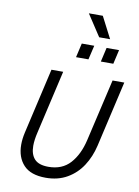

<svg xmlns="http://www.w3.org/2000/svg" viewBox="-114 -1167 903 1251"><g transform="rotate(10 337.5 -542.0)"><path d="M84 -175.3Q84 -213.4 93.8 -256.3L193.4 -689.9H271L174.8 -271.5Q162.6 -220.2 162.6 -181.6Q162.6 -125 190.9 -94.2Q219.2 -63.5 283.2 -63.5Q373.5 -63.5 426.5 -121.8Q479.5 -180.2 502.4 -278.3L597.7 -689.9H675.3L575.2 -254.4Q557.6 -179.2 519 -119.9Q480.5 -60.5 419.7 -25.4Q358.9 9.8 277.8 9.8Q178.7 9.8 131.3 -41Q84 -91.8 84 -175.3ZM336.9 -798.3 358.4 -892.1H440.9L418.9 -798.3ZM501 -798.3 522.5 -892.1H605L583.5 -798.3ZM462.9 -952.1 369.6 -1094.2H461.9L535.2 -952.1Z"/></g></svg>

Font: Acari Sans
Style: Italic
Weight: 400
Italic angle: -13°
Designer: Alfredo Marco Pradil and Stefan Peev
Foundry: Hanken Design Co.
Version: Version 1.045;January 11, 2019;FontCreator 11.5.0.2425 64-bi